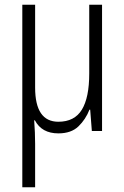

<svg xmlns="http://www.w3.org/2000/svg" viewBox="-20 -552 524 809"><path d="M410 -532V0H367L360 -90H357Q341 -49 310.5 -19.5Q280 10 226 10Q156 10 127 -45H124Q126 -19 127 6Q128 31 128 54V237H74V-532H128V-183Q128 -39 226 -39Q294 -39 325 -90Q356 -141 356 -242V-532Z"/></svg>

Font: Noto Sans Condensed Light
Style: Regular
Weight: 300
Width: 3
Designer: Monotype Design Team
Foundry: Monotype Imaging Inc.
Version: Version 2.013; ttfautohint (v1.8.4.7-5d5b)